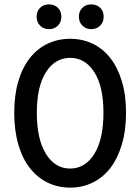

<svg xmlns="http://www.w3.org/2000/svg" viewBox="-20 -844 640 876"><path d="M300 12Q244 12 197 -11Q150 -34 116 -77.5Q82 -121 63.5 -185Q45 -249 45 -330Q45 -410 63.5 -473Q82 -536 116 -579Q150 -622 197 -644.5Q244 -667 300 -667Q356 -667 403 -644.5Q450 -622 483.5 -579Q517 -536 536 -473Q555 -410 555 -330Q555 -249 536 -185Q517 -121 483.5 -77.5Q450 -34 403 -11Q356 12 300 12ZM300 -75Q369 -75 410.5 -142Q452 -209 452 -330Q452 -449 410.5 -514.5Q369 -580 300 -580Q231 -580 189.5 -514.5Q148 -449 148 -330Q148 -209 189.5 -142Q231 -75 300 -75ZM204 -711Q179 -711 163 -727Q147 -743 147 -768Q147 -793 163 -808.5Q179 -824 204 -824Q228 -824 244 -808.5Q260 -793 260 -768Q260 -743 244 -727Q228 -711 204 -711ZM396 -711Q372 -711 356 -727Q340 -743 340 -768Q340 -793 356 -808.5Q372 -824 396 -824Q421 -824 437 -808.5Q453 -793 453 -768Q453 -743 437 -727Q421 -711 396 -711Z"/></svg>

Font: SauceCodePro Nerd Font Mono
Style: Regular
Weight: 500
Monospace: yes
Designer: Paul D. Hunt, Teo Tuominen
Foundry: Adobe Systems Incorporated
Version: Version 2.030;PS 1.000;hotconv 16.6.51;makeotf.lib2.5.65220;